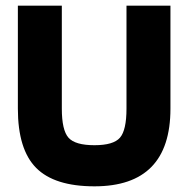

<svg xmlns="http://www.w3.org/2000/svg" viewBox="-20 -647 664 677"><path d="M426 -264V-627H581V-264Q581 -127 514 -58.5Q447 10 313 10Q172 10 107.5 -55Q43 -120 43 -264V-627H198V-264Q198 -188 221.5 -161.5Q245 -135 313 -135Q380 -135 403 -161.5Q426 -188 426 -264Z"/></svg>

Font: Blinker
Style: Bold
Weight: 700
Designer: Juergen Huber
Foundry: supertype
Version: Version 1.015;PS 1.15;hotconv 1.0.88;makeotf.lib2.5.647800; 